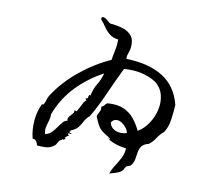

<svg xmlns="http://www.w3.org/2000/svg" viewBox="-87 -866 1173 1025"><g transform="rotate(10 500.0 -353.5)"><path d="M852 -367Q850 -331 844 -287Q838 -243 817 -213Q801 -202 785 -177.5Q769 -153 749 -138Q723 -132 712 -117.5Q701 -103 698 -84.5Q695 -66 692 -47Q689 -28 678 -13Q672 -5 665.5 -3.5Q659 -2 655 0Q648 3 643.5 13.5Q639 24 633 29Q621 39 602.5 44.5Q584 50 568 55Q577 29 592 6.5Q607 -16 619.5 -40.5Q632 -65 633 -93Q607 -96 583 -103Q559 -110 539 -122Q535 -124 538 -129Q540 -131 539 -132Q537 -134 532 -130Q529 -128 529 -129Q529 -129 531 -131Q534 -134 533 -135Q510 -148 495 -159.5Q480 -171 470 -188.5Q460 -206 449 -235Q450 -241 452.5 -245.5Q455 -250 457 -254Q461 -261 464 -269Q467 -277 465 -290Q475 -293 480.5 -301Q486 -309 494 -313Q548 -317 582.5 -301.5Q617 -286 639.5 -258Q662 -230 678 -196Q710 -215 733.5 -249.5Q757 -284 766.5 -325.5Q776 -367 766.5 -405.5Q757 -444 723 -471Q688 -493 645 -503Q602 -513 549 -509Q515 -440 482 -365Q449 -290 413 -229Q394 -213 385 -195Q376 -177 364 -161.5Q352 -146 323 -135Q326 -132 325 -131Q325 -129 320 -129Q321 -120 333 -122Q331 -116 326 -118Q321 -120 317 -119Q313 -115 317 -111Q321 -108 320 -103Q320 -107 313.5 -103Q307 -99 303 -94.5Q299 -90 304 -90Q310 -88 300.5 -83Q291 -78 288 -84Q289 -78 285 -77Q280 -76 278 -74Q272 -68 267 -57.5Q262 -47 255 -42Q233 -25 207 -24.5Q181 -24 162 -26Q161 -35 154.5 -46Q148 -57 133 -58Q121 -105 125.5 -155.5Q130 -206 149 -245Q150 -247 154 -247Q158 -247 159 -248Q166 -259 170 -274Q174 -289 181 -300Q233 -380 312 -444Q391 -508 475 -545Q476 -555 478 -564.5Q480 -574 482 -583Q486 -601 488.5 -619Q491 -637 491 -658Q461 -662 442.5 -677Q424 -692 410.5 -712.5Q397 -733 381 -751Q384 -752 384 -757Q384 -760 384 -761Q396 -764 407 -756Q418 -748 427 -740Q431 -736 433 -735Q472 -732 504 -722Q536 -712 553 -689.5Q570 -667 565 -625Q564 -618 562 -611.5Q560 -605 558 -599Q555 -591 553 -582.5Q551 -574 552 -564Q674 -561 750.5 -513.5Q827 -466 852 -367ZM449 -467Q367 -423 304.5 -358.5Q242 -294 207 -203Q208 -191 205.5 -180.5Q203 -170 200 -159Q195 -145 192 -129Q189 -113 194 -93Q214 -97 227.5 -110.5Q241 -124 252.5 -140.5Q264 -157 275 -170Q286 -183 300 -184Q296 -194 301 -202Q306 -210 313 -217Q319 -223 324 -230Q329 -237 326 -245Q329 -246 333 -244Q336 -242 339 -242Q352 -264 361 -283Q370 -302 381 -309Q375 -311 375 -319Q383 -318 385 -322Q387 -326 387 -331Q388 -335 389.5 -338Q391 -341 397 -338Q405 -376 422 -403.5Q439 -431 449 -467ZM623 -174Q622 -186 612 -200Q602 -214 587.5 -224Q573 -234 557 -233.5Q541 -233 529 -216Q534 -188 561 -176Q588 -164 623 -174Z"/></g></svg>

Font: Yuji Mai
Style: Regular
Weight: 400
Designer: Kataoka Yuji
Foundry: Kinuta Font Factory
Version: Version 3.002